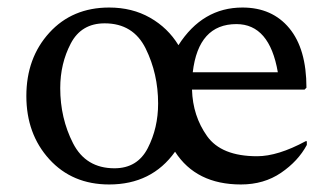

<svg xmlns="http://www.w3.org/2000/svg" viewBox="-20 -480 885 510"><path d="M270 10Q172 10 111 -57Q50 -124 50 -225Q50 -326 111 -393Q172 -460 270 -460Q331 -460 378.5 -433Q426 -406 454 -360Q518 -460 624 -460Q703 -460 748.5 -405Q794 -350 794 -247L789 -242H490Q492 -172 530 -118.5Q568 -65 663 -65Q718 -65 792 -105H795V-95Q772 -52 726.5 -21Q681 10 620 10Q501 10 445 -77Q383 10 270 10ZM284 -33Q345 -33 372.5 -86.5Q400 -140 400 -205Q400 -284 367 -351Q334 -418 258 -418Q196 -418 168 -364.5Q140 -311 140 -246Q140 -166 174 -99.5Q208 -33 284 -33ZM608 -416Q507 -416 492 -288H718Q696 -416 608 -416Z"/></svg>

Font: Spectral
Style: Regular
Weight: 400
Designer: Jean-Baptiste Levee
Foundry: Production Type
Version: Version 1.002